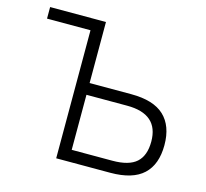

<svg xmlns="http://www.w3.org/2000/svg" viewBox="-102 -815 996 930"><g transform="rotate(15 396.5 -350.0)"><path d="M256 0V-642H38V-700H318V-394H527Q639 -394 692.5 -343.5Q746 -293 746 -197Q746 -100 692.5 -50Q639 0 527 0ZM318 -59H522Q605 -59 642.5 -93Q680 -127 680 -197Q680 -335 522 -335H318Z"/></g></svg>

Font: Zen Kaku Gothic New
Style: Regular
Weight: 400
Designer: Yoshimichi Ohira
Foundry: Positype
Version: Version 1.001